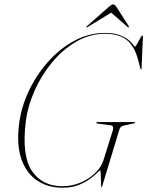

<svg xmlns="http://www.w3.org/2000/svg" viewBox="-20 -868 688 898"><path d="M471 -714Q512.5 -714 538.8 -704.2Q565 -694.5 580 -682Q595 -669.5 602 -659.8Q609 -650 611.5 -650Q614.5 -650 621.5 -663Q628.5 -676 635.8 -689Q643 -702 645 -702Q648.5 -702 648.5 -696.5L642 -547.5Q642 -543 640 -543Q638 -543 636.5 -548L626 -588Q609 -652 572.8 -681Q536.5 -710 471 -710Q400.5 -710 337.2 -673.5Q274 -637 223.8 -576.5Q173.5 -516 141.5 -443.5Q109.5 -371 100.5 -299Q81 -140 129.2 -68.5Q177.5 3 272 3Q316.5 3 356.8 -14Q397 -31 425.5 -59Q454 -87 464 -119L507 -256Q514 -280 498 -282L437 -290Q430 -291 430.5 -294Q430.5 -297 434.5 -297H609.5Q612.5 -297 612.5 -295Q612 -292 606 -291L556 -280Q542.5 -277 538 -261L458 3Q456 9 453.5 9Q453 9 452.8 -3.2Q452.5 -15.5 452 -31.2Q451.5 -47 450.8 -59.2Q450 -71.5 449 -71.5Q446 -71.5 434 -59.2Q422 -47 400 -30.8Q378 -14.5 346.2 -2.2Q314.5 10 271.5 10Q205 10 154.8 -23Q104.5 -56 80.8 -121.8Q57 -187.5 69 -285.5Q78 -363 113.2 -439Q148.5 -515 203.2 -577.2Q258 -639.5 326.8 -676.8Q395.5 -714 471 -714ZM582 -740Q580 -738.5 576.5 -742L500 -809L390.5 -742Q385 -738.5 384 -740Q382 -742 387 -746L488 -835Q495 -841 499.8 -844.2Q504.5 -847.5 509.5 -847.5Q517 -847.5 525 -835L582 -746Q584 -742 582 -740Z"/></svg>

Font: Fraunces 144pt Thin
Style: Italic
Weight: 100
Italic angle: -16°
Version: Version 1.000;[b76b70a41]